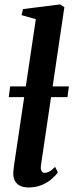

<svg xmlns="http://www.w3.org/2000/svg" viewBox="-20 -837 332 868"><path d="M165 -88.5Q163 -71.5 168 -63.5Q173 -55.5 182 -55.5Q191 -55.5 202 -61Q213 -66.5 229.5 -82.5L241.5 -57Q232 -44 214 -28.2Q196 -12.5 169.5 -1Q143 10.5 108 10.5Q89.5 10.5 74 4.2Q58.5 -2 49.2 -16.2Q40 -30.5 40 -53Q40 -58 40.8 -65.2Q41.5 -72.5 42.5 -81Q43.5 -89.5 44.5 -96.5L142 -750.5L77.5 -768.5L84 -796L251.5 -817L271 -804.5ZM291.5 -446.5 285 -398H19.5L26 -446.5Z"/></svg>

Font: Merriweather 72pt SemiBold
Style: Italic
Weight: 600
Italic angle: -7.8°
Version: Version 2.101